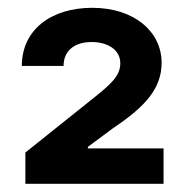

<svg xmlns="http://www.w3.org/2000/svg" viewBox="-20 -825 464 482"><path d="M43.7 -363.6H390.6V-452.4H200.6V-456.3L263.8 -503.2C348 -559.3 385.7 -605.1 385.7 -667.6C385.7 -745 317.5 -805.4 211.6 -805.4C108.7 -805.4 34.8 -750.7 34.8 -659.4H139.6C139.6 -698.2 167.6 -719.5 210.2 -719.5C250 -719.5 282 -700.3 282 -666.2C282 -633.5 256.4 -612.6 216.6 -580.3L43.7 -442.1Z"/></svg>

Font: Karasuma Gothic
Style: Bold
Weight: 700
Designer: Rasmus Andersson / Ryoko Nishizuka
Foundry: Genbu
Version: Version 1.00